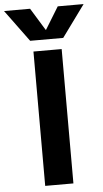

<svg xmlns="http://www.w3.org/2000/svg" viewBox="-104 -1002 559 1040"><g transform="rotate(-5 175.5 -481.5)"><path d="M-41 -962.9H100.6L174.8 -841.8H176.8L251 -962.9H391.6L265.6 -790H85.9ZM98.6 0V-730.5H252V0Z"/></g></svg>

Font: GenEi M Gothic v2 Bold
Style: Regular
Weight: 700
Version: Version 2.0